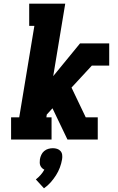

<svg xmlns="http://www.w3.org/2000/svg" viewBox="-20 -755 640 1039"><path d="M40 0V-120H84L166 -615H138V-735H333L268 -343L413 -520H571V-400H477L367 -281L444 -120H509V0H345L264 -169L233 -135L231 -120H259V0ZM218 264 174 216Q188 205 200 191.5Q212 178 220 163Q213 160 207 154Q201 148 198 140.5Q195 133 195 124.5Q195 116 196 107Q198 95 203.5 83Q209 71 219 62.5Q229 54 241.5 50.5Q254 47 266 47Q278 47 289 50.5Q300 54 307.5 62.5Q315 71 316.5 83Q318 95 316 107Q312 130 304 151.5Q296 173 283 193.5Q270 214 254 232Q238 250 218 264Z"/></svg>

Font: Iosevka Etoile Heavy Oblique
Style: Regular
Weight: 900
Italic angle: -9°
Designer: Belleve Invis
Foundry: Belleve Invis
Version: Version 15.5.2; ttfautohint (v1.8.4)